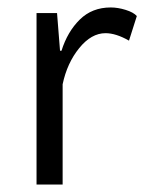

<svg xmlns="http://www.w3.org/2000/svg" viewBox="-20 -495 397 515"><path d="M347 -452 326 -386Q291 -406 263 -406Q225 -406 192.5 -366Q160 -326 148 -269V0H78V-460H133L141 -359H145Q161 -410 194 -442.5Q227 -475 277 -475Q296 -475 317 -468.5Q338 -462 347 -452Z"/></svg>

Font: Quattrocento Sans
Style: Regular
Weight: 400
Designer: Pablo Impallari
Foundry: Pablo Impallari, Igino Marini, Brenda Gallo
Version: Version 2.000